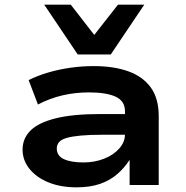

<svg xmlns="http://www.w3.org/2000/svg" viewBox="-20 -795 801 825"><path d="M309 10Q241 10 189 -11Q137 -32 107 -69Q77 -106 77 -152Q77 -200 111 -234Q145 -268 219 -286.5Q293 -305 412 -305H539V-216H420Q365 -216 327.5 -212.5Q290 -209 267 -202.5Q244 -196 234 -184.5Q224 -173 224 -157Q224 -125 255 -111Q286 -97 339 -97Q386 -97 427 -113Q468 -129 492.5 -157Q517 -185 517 -217V-317Q517 -361 477 -379.5Q437 -398 362 -398Q304 -398 249.5 -385.5Q195 -373 143 -346L103 -451Q144 -471 189 -484Q234 -497 283 -504Q332 -511 382 -511Q469 -511 531.5 -488.5Q594 -466 628 -419Q662 -372 662 -296V0H537V-107H536Q515 -74 484 -47Q453 -20 410 -5Q367 10 309 10ZM314 -561 170 -775H284L385 -645L487 -775H600L456 -561Z"/></svg>

Font: Nunito Sans 7pt Expanded
Style: Bold
Weight: 700
Width: 7
Designer: Vernon Adams
Foundry: Vernon Adams
Version: Version 3.101;gftools[0.9.27]